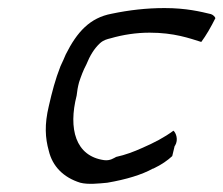

<svg xmlns="http://www.w3.org/2000/svg" viewBox="-20 -472 554 476"><path d="M130 -308C117 -275 109 -244 101 -209C90 -163 92 -130 101 -98C110 -60 137 -32 179 -19C198 -14 225 -17 246 -19C293 -27 332 -39 359 -54H360C381 -64 395 -74 407 -85L413 -110L414 -111C423 -126 416 -143 410 -148C387 -131 362 -118 332 -105C312 -96 291 -88 268 -83C262 -80 253 -73 238 -75C167 -85 149 -153 170 -235C171 -245 173 -257 176 -268C181 -283 186 -297 194 -312C203 -334 213 -351 228 -365C237 -373 246 -375 254 -377C285 -386 318 -391 351 -391C412 -391 450 -377 479 -368C491 -384 503 -405 514 -427C513 -430 509 -435 503 -437C478 -443 442 -452 388 -452C343 -452 300 -447 257 -438C203 -428 171 -393 143 -337C139 -328 136 -320 130 -308Z"/></svg>

Font: SolarCharger
Style: 352
Weight: 300
Designer: Mew Too
Foundry: Cannot Into Space Fonts/KineticPlasma Fonts
Version: Version 1.100